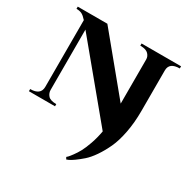

<svg xmlns="http://www.w3.org/2000/svg" viewBox="-213 -893 1352 1376"><g transform="rotate(30 463.5 -205.0)"><path d="M568 -682V-700H895V-682Q809 -682 809 -616V-280Q809 -184 793 -101Q777 -18 751 38Q725 94 693.5 140Q662 186 631 213Q600 240 574 258.5Q548 277 532 284L516 290L507 274Q511 271 518 264Q525 257 544 231.5Q563 206 579.5 175.5Q596 145 614 93.5Q632 42 642 -15L170 -585V-86Q170 -59 188.5 -38.5Q207 -18 256 -18V0H40V-18Q126 -18 126 -86V-638Q103 -664 85 -673Q67 -682 40 -682V-700H285L654 -252V-618Q654 -642 635.5 -661.5Q617 -681 573 -682H569Z"/></g></svg>

Font: Uncial Antiqua
Style: Regular
Weight: 400
Designer: Astigmatic (AOETI)
Foundry: Astigmatic (AOETI)
Version: Version 1.000